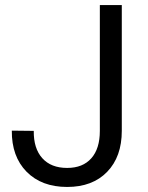

<svg xmlns="http://www.w3.org/2000/svg" viewBox="-20 -740 592 769"><path d="M115.2 -215.8Q114.3 -145.5 149.4 -106.4Q184.6 -67.4 249 -67.4Q311.5 -67.4 345.7 -106Q379.9 -144.5 379.9 -215.8V-719.7H467.8V-215.8Q467.8 -112.3 409.2 -51.8Q350.6 8.8 249 8.8Q146.5 8.8 86.4 -52.2Q26.4 -113.3 27.3 -216.8Z"/></svg>

Font: Min Sans
Style: Regular
Weight: 400
Designer: Jinseong-Kim, NotoSansCJK, Nunito
Foundry: Jinseong-Kim
Version: Version 1.400;Glyphs 3.1.2 (3151)